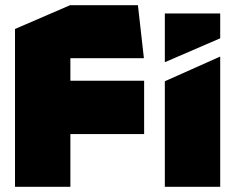

<svg xmlns="http://www.w3.org/2000/svg" viewBox="-20 -722 917 742"><path d="M252 -204 39 -410H537V-204ZM38 0V-410H39L252 -204V0ZM38 -410V-610L251 -702H252V-410ZM252 -497V-702H513L536 -498V-497ZM617 0V-408L830 -503H831V0ZM617 -482V-670H831V-574L618 -482Z"/></svg>

Font: Foldit ExtraBold
Style: Regular
Weight: 800
Version: Version 1.003